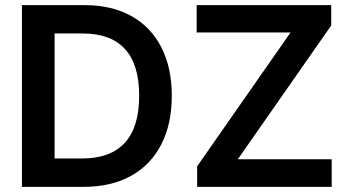

<svg xmlns="http://www.w3.org/2000/svg" viewBox="-20 -727 1360 747"><path d="M65.4 0V-707H309.6Q414.6 -707 490.7 -664.8Q566.9 -622.6 607.7 -543Q648.4 -463.4 648.4 -354.5Q648.4 -244.6 607.4 -164.8Q566.4 -85 489.3 -42.5Q412.1 0 305.7 0ZM298.8 -110.4Q409.7 -110.4 465.6 -171.4Q521.5 -232.4 521.5 -354.5Q521.5 -475.6 466.3 -536.1Q411.1 -596.7 302.7 -596.7H192.4V-110.4ZM747.1 -80.1 1110.4 -600.6H745.1V-707H1268.6V-627.9L905.3 -107.4H1270.5V0H747.1Z"/></svg>

Font: Pretendard Std SemiBold
Style: Regular
Weight: 600
Designer: Base glyphs from Inter by Rasmus Andersson; Hangeul glyphs from Noto Sans CJK(Source Han Sans) by Jang Soo-young and Kan
Foundry: Kil Hyung-jin
Version: Version 1.309